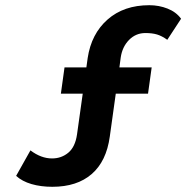

<svg xmlns="http://www.w3.org/2000/svg" viewBox="-20 -713 716 738"><path d="M181 5Q137 5 101 -5.5Q65 -16 42 -37L97 -135Q138 -104 180 -104Q216 -104 242.5 -126Q269 -148 276 -196L298 -353H214L228 -454H312L317 -490Q331 -583 393.5 -638Q456 -693 554 -693Q591 -693 624 -680Q657 -667 676 -641L623 -560Q602 -575 583.5 -580.5Q565 -586 539 -586Q502 -586 476 -559.5Q450 -533 444 -492L439 -454H563L549 -353H425L402 -188Q389 -93 332.5 -44Q276 5 181 5Z"/></svg>

Font: Podkova ExtraBold
Style: Regular
Weight: 800
Designer: Ilya Yudin
Foundry: Cyreal (www.cyreal.org)
Version: Version 2.103